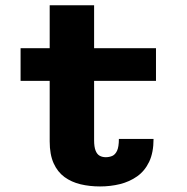

<svg xmlns="http://www.w3.org/2000/svg" viewBox="-20 -678 690 709"><path d="M163.5 -156V-658.5H327.5V-160.5Q327.5 -135.5 333 -121.8Q338.5 -108 348.2 -102.8Q358 -97.5 370.5 -97.5Q383.5 -97.5 394.5 -102.2Q405.5 -107 412.2 -121.2Q419 -135.5 419 -165H547Q547 -114.5 530.8 -80.5Q514.5 -46.5 486.5 -26.8Q458.5 -7 423.2 1.8Q388 10.5 349.5 10.5Q311 10.5 277.5 2.5Q244 -5.5 218.2 -24.2Q192.5 -43 178 -75.2Q163.5 -107.5 163.5 -156ZM56 -379.5V-500H556V-379.5Z"/></svg>

Font: Trispace Thin
Style: Bold
Weight: 700
Version: Version 1.210